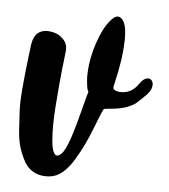

<svg xmlns="http://www.w3.org/2000/svg" viewBox="-20 -291 209 238"><path d="M153.3 -188Q158.2 -193.8 163.1 -193.8Q166.5 -193.8 168.2 -190.9Q169.9 -188 168.9 -184.1Q168 -179.2 162.1 -173.8Q152.8 -166 148.9 -163.3Q145 -160.6 137.2 -158.4Q129.4 -156.2 117.2 -156.2H114.3Q109.4 -156.2 108.9 -156Q108.4 -155.8 106 -151.4Q104 -147.9 97.4 -134.5Q90.8 -121.1 85.9 -112.8Q81.1 -104.5 73.5 -94Q65.9 -83.5 57.9 -77.9Q49.8 -72.3 41 -72.3Q30.8 -72.3 23.2 -76.7Q15.6 -81.1 11.7 -89.4Q7.8 -97.7 5.6 -107.2Q3.4 -116.7 3.7 -129.6Q3.9 -142.6 4.4 -153.8Q4.9 -165 7.3 -179Q9.8 -192.9 11.5 -201.7Q13.2 -210.4 15.6 -221.7Q18.1 -232.9 18.6 -235.8Q23.4 -255.9 42.5 -252Q51.8 -250 57.6 -243.2Q63.5 -236.3 61.5 -227.1Q60.1 -220.7 56.6 -203.1Q53.2 -185.5 49.1 -160.4Q44.9 -135.3 44.9 -116.7Q44.9 -98.1 51.3 -98.1Q52.7 -98.1 54.7 -99.6L55.7 -100.1Q61 -104 67.9 -119.6Q74.7 -135.3 81.5 -155Q88.4 -174.8 89.8 -177.7Q87.9 -177.7 87.9 -191.4Q87.9 -198.7 90.3 -210.9Q94.2 -228.5 102.8 -245.4Q111.3 -262.2 121.1 -269Q127.4 -272.9 131.8 -266.6Q139.2 -255.9 130.4 -216.8Q127 -202.6 122.1 -188Q120.1 -183.1 120.8 -180.9Q121.6 -178.7 127.4 -177.2Q142.6 -174.3 153.3 -188Z"/></svg>

Font: Sintesa 4
Style: 4
Weight: 400
Version: Version 001.000